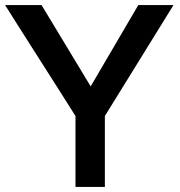

<svg xmlns="http://www.w3.org/2000/svg" viewBox="-25 -738 712 758"><path d="M389 -280V0H273V-280Q240 -332 205 -387.5Q170 -443 134 -499Q98 -555 63 -610.5Q28 -666 -5 -718H139L333 -397L521 -718H660Z"/></svg>

Font: Ekushey Bangla
Style: Bold
Weight: 700
Designer: Al Mamun Sumon
Foundry: Al Mamun Sumon
Version: Version 1.0